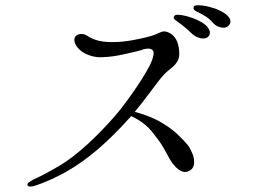

<svg xmlns="http://www.w3.org/2000/svg" viewBox="-20 -740 1040 728"><path d="M836 -636Q847 -640 852 -650.5Q857 -661 849 -673Q841 -685 822 -695.5Q803 -706 787 -710Q757 -720 732 -720Q728 -720 722.5 -719.5Q717 -719 715 -715Q710 -704 724 -697Q747 -686 761 -677Q775 -668 786 -655Q796 -643 810.5 -638Q825 -633 836 -636ZM758 -595Q769 -597 774 -607.5Q779 -618 771 -631Q764 -644 745.5 -655Q727 -666 712 -671Q682 -682 657 -684Q653 -684 648 -683.5Q643 -683 641 -679Q637 -674 640 -669Q643 -664 649 -661Q685 -635 706 -614Q717 -603 732 -597.5Q747 -592 758 -595ZM113 -36Q139 -44 172 -59Q205 -74 228 -87Q263 -107 291 -127Q319 -147 350 -173Q380 -199 409 -227.5Q438 -256 474 -296Q475 -297 475.5 -298Q476 -299 477 -300Q503 -288 524 -272Q545 -256 564 -231Q585 -205 599 -181Q613 -157 624 -136Q632 -122 644 -109Q656 -96 670.5 -90Q685 -84 701 -94Q715 -103 716 -121.5Q717 -140 709 -159Q701 -178 692 -190Q677 -208 655 -229Q633 -250 601 -270Q574 -287 545.5 -298Q517 -309 491 -316Q519 -350 539.5 -377.5Q560 -405 576 -426Q594 -450 606 -461.5Q618 -473 630 -482Q645 -494 653.5 -509Q662 -524 659 -551Q656 -577 646.5 -592.5Q637 -608 621 -616Q605 -624 592 -619Q579 -614 569 -609Q559 -605 536 -599Q513 -593 479 -587Q445 -581 412 -580.5Q379 -580 356 -585Q343 -588 330.5 -593.5Q318 -599 308 -606Q297 -612 285.5 -611Q274 -610 267 -603Q259 -595 263.5 -579Q268 -563 286 -548Q299 -537 321 -529.5Q343 -522 367 -523Q391 -524 411.5 -527Q432 -530 458 -536Q484 -542 497 -545Q510 -548 524 -553Q546 -559 556 -552Q566 -545 561 -527Q557 -509 544.5 -485.5Q532 -462 512 -431Q492 -400 464.5 -362Q437 -324 414 -298Q391 -272 368 -248Q345 -224 314 -195Q282 -166 256.5 -146.5Q231 -127 208 -113Q184 -99 159.5 -85.5Q135 -72 104 -58Q97 -54 90 -49Q83 -44 84 -39Q85 -33 93.5 -32.5Q102 -32 113 -36Z"/></svg>

Font: Hannari
Style: Regular
Weight: 400
Version: Version 1.12